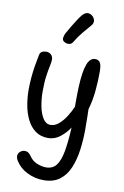

<svg xmlns="http://www.w3.org/2000/svg" viewBox="-116 -898 806 1253"><g transform="rotate(10 286.5 -272.0)"><path d="M94 -508Q97 -525 109 -532Q121 -539 138 -539Q147 -539 155 -536Q163 -533 169.5 -527Q176 -521 179.5 -512.5Q183 -504 183 -493Q183 -478 177 -451Q171 -424 165 -382.5Q159 -341 159 -280Q159 -228 168.5 -180.5Q178 -133 197.5 -103Q217 -73 247 -73Q276 -73 302 -95.5Q328 -118 349.5 -152Q371 -186 384 -218V-263Q384 -310 386 -354.5Q388 -399 393.5 -437Q399 -475 409 -501Q417 -523 430 -535Q443 -547 461 -547Q478 -547 487.5 -537.5Q497 -528 500.5 -511Q504 -494 504 -471Q504 -410 498 -344.5Q492 -279 474 -217Q475 -196 475 -174Q475 -152 475.5 -130Q476 -108 476 -86Q476 -15 467 52Q458 119 435.5 173Q413 227 371.5 258.5Q330 290 265 290Q206 290 154 263.5Q102 237 74 188Q71 181 69.5 175.5Q68 170 68 165Q68 152 74.5 143Q81 134 91.5 128.5Q102 123 112 123Q126 123 136 130Q146 137 156 151Q174 179 206 192Q238 205 266 205Q310 205 334 174Q358 143 369.5 80Q381 17 386 -80Q362 -43 326 -14.5Q290 14 246 14Q196 14 161.5 -11.5Q127 -37 106 -79.5Q85 -122 76 -173Q67 -224 67 -275Q67 -314 70.5 -354.5Q74 -395 80.5 -434.5Q87 -474 94 -508ZM300 -632Q292 -617 274.5 -614.5Q257 -612 241 -623Q228 -631 230 -647Q232 -663 239 -677Q252 -700 267.5 -726.5Q283 -753 298.5 -776.5Q314 -800 325 -813Q342 -832 358.5 -833.5Q375 -835 389 -824Q404 -814 408.5 -794.5Q413 -775 396 -757Q379 -738 350 -703Q321 -668 300 -632Z"/></g></svg>

Font: Playpen Sans Hebrew
Style: Regular
Weight: 400
Designer: Tom Grace, Laura Meseguer, Veronika Burian, José Scaglione
Foundry: TypeTogether
Version: Version 2.000